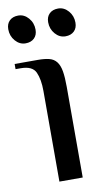

<svg xmlns="http://www.w3.org/2000/svg" viewBox="-82 -689 411 730"><g transform="rotate(-10 124.0 -324.5)"><path d="M177 0H87V-350Q87 -395 74.5 -422.5Q62 -450 17 -450H-3V-470H87Q113 -470 130.5 -465.5Q148 -461 158.5 -447.5Q169 -434 173 -410.5Q177 -387 177 -350ZM98 -585Q98 -564 85.5 -552Q73 -540 52 -540Q29 -540 12.5 -559Q-4 -578 -4 -604Q-4 -625 8.5 -637Q21 -649 42 -649Q65 -649 81.5 -630Q98 -611 98 -585ZM252 -585Q252 -564 239.5 -552Q227 -540 206 -540Q183 -540 166.5 -559Q150 -578 150 -604Q150 -625 162.5 -637Q175 -649 196 -649Q219 -649 235.5 -630Q252 -611 252 -585Z"/></g></svg>

Font: Philosopher
Style: Regular
Weight: 400
Designer: Jovanny Lemonad
Foundry: Jovanny Lemonad
Version: Version 1.000